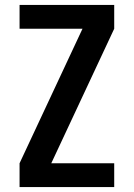

<svg xmlns="http://www.w3.org/2000/svg" viewBox="-20 -755 540 775"><path d="M59 0V-96L313 -639H59V-735H441V-639L187 -96H441V0Z"/></svg>

Font: Iosevka Fixed
Style: Bold
Weight: 700
Monospace: yes
Designer: Belleve Invis
Foundry: Belleve Invis
Version: Version 32.3.0